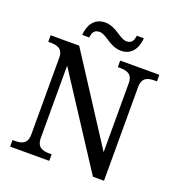

<svg xmlns="http://www.w3.org/2000/svg" viewBox="-156 -1028 1076 1157"><g transform="rotate(20 381.5 -449.5)"><path d="M467 -771C538 -771 568 -828 572 -889H527C523 -862 517 -836 478 -836C436 -836 393 -899 322 -899C250 -899 220 -842 216 -781H261C265 -808 270 -834 310 -834C353 -834 395 -771 467 -771ZM38 0H289V-42H276C231 -42 194 -51 194 -114V-576L569 0H640V-600C640 -663 677 -672 722 -672H735V-714H484V-672H497C541 -672 579 -663 579 -604V-161L221 -714H38V-672H51C95 -672 133 -663 133 -604V-114C133 -51 96 -42 51 -42H38Z"/></g></svg>

Font: Noto Fangsong KSS Rotated
Style: Regular
Weight: 400
Designer: LIU Zhao, ZHANG Congyu, Kushim JIANG
Foundry: Guyu Beijing Co. Ltd.
Version: Version 1.000;November 16, 2022;FontCreator 11.5.0.2427 64-b